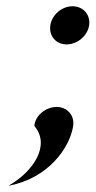

<svg xmlns="http://www.w3.org/2000/svg" viewBox="-20 -464 306 614"><path d="M7 130C134 107 203 9 214 -61C219 -95 195 -122 161 -122C127 -122 92 -95 90 -61C142 0 88 84 7 130ZM141 -383C136 -349 159 -322 193 -322C227 -322 260 -349 265 -383C270 -417 246 -444 212 -444C178 -444 146 -417 141 -383Z"/></svg>

Font: Charger Pro
Style: Obl
Weight: 400
Designer: Jasper
Foundry: Cannot Into Space Fonts
Version: Version 1.09